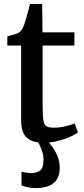

<svg xmlns="http://www.w3.org/2000/svg" viewBox="-20 -720 430 982"><path d="M202.5 10.5Q147.5 10.5 117.8 -15.2Q88 -41 88 -106V-487H17.5V-534Q27.5 -537 39.5 -540.2Q51.5 -543.5 62 -546.8Q72.5 -550 77.5 -554Q83.5 -558.5 87.8 -563.5Q92 -568.5 95.5 -575.5Q99 -582.5 103 -592Q107.5 -604.5 113.5 -625.5Q119.5 -646.5 125 -667Q130.5 -687.5 133.5 -699.5H195.5L197.5 -554.5H360.5V-487H198V-183Q198 -129 202 -104.5Q206 -80 218.5 -73.5Q231 -67 256 -67Q284 -67 315.2 -74.2Q346.5 -81.5 362.5 -88.5L378.5 -42.5Q363 -30.5 334.8 -18.5Q306.5 -6.5 271.8 2Q237 10.5 202.5 10.5ZM163 242Q144 242 123.8 238Q103.5 234 90 228.5V158Q100.5 161.5 114.2 163.5Q128 165.5 135 165.5Q166 165.5 184.2 153.2Q202.5 141 202.5 95.5Q202.5 75.5 196.2 56Q190 36.5 182 21Q174 5.5 169 -1L201.5 -6L220 -1Q231 8.5 246.8 29.5Q262.5 50.5 274.2 79.2Q286 108 285.5 140Q285 177 269.5 199.5Q254 222 226.8 232Q199.5 242 163 242Z"/></svg>

Font: Merriweather 20pt Medium
Style: Regular
Weight: 500
Version: Version 2.100